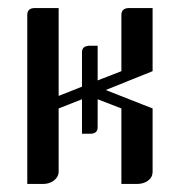

<svg xmlns="http://www.w3.org/2000/svg" viewBox="-20 -458 448 478"><path d="M47.9 0V-420.9Q47.9 -438 66.9 -438H126V-219.2L184.1 -242.2V-328.1Q184.1 -344.2 204.1 -344.2H223.1V-257.8L282.2 -280.8V-420.9Q282.2 -438 301.8 -438H359.9V-280.8L243.2 -233.9L359.9 -188V-30.8Q359.9 -16.6 348.6 -8.3Q337.4 0 320.8 0H282.2V-188L223.1 -210.9V-141.1Q223.1 -125 204.1 -125H184.1V-210.9L126 -188V-30.8Q126 -17.6 113.8 -8.3Q102.5 0 86.9 0Z"/></svg>

Font: Hhenum
Style: Regular
Weight: 400
Designer: T. Christopher White
Version: Version 1.0